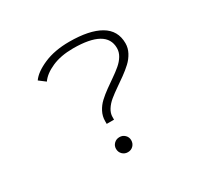

<svg xmlns="http://www.w3.org/2000/svg" viewBox="-150 -898 1149 1101"><g transform="rotate(-30 425.0 -347.5)"><path d="M377 -190.5V-209.5Q377 -241 391.8 -269.5Q406.5 -298 430.2 -320Q454 -342 482.5 -362.5Q511 -383 539.8 -402.8Q568.5 -422.5 592.2 -442.5Q616 -462.5 630.8 -487Q645.5 -511.5 645.5 -538Q645.5 -662 426 -662Q344.5 -662 285.8 -636Q227 -610 201 -572L159 -604Q187 -644.5 257.8 -675.2Q328.5 -706 426 -706Q558.5 -706 630 -664.2Q701.5 -622.5 701.5 -537.5Q701.5 -506 686.2 -477.2Q671 -448.5 646.8 -426Q622.5 -403.5 593 -382.2Q563.5 -361 534 -340.8Q504.5 -320.5 480.2 -300.8Q456 -281 440.8 -257Q425.5 -233 425.5 -208V-190.5ZM351.5 -39.5Q351.5 -60 366 -74.2Q380.5 -88.5 402 -88.5Q423 -88.5 437.5 -74.2Q452 -60 452 -39.5Q452 -18 437.8 -3.5Q423.5 11 402 11Q380.5 11 366 -3.5Q351.5 -18 351.5 -39.5Z"/></g></svg>

Font: League Mono Wide UltraLight
Style: Regular
Weight: 200
Width: 8
Designer: Tyler Finck
Foundry: The League of Moveable Type / Tyler Finck
Version: Version 2.210